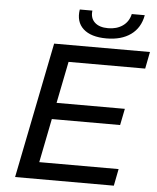

<svg xmlns="http://www.w3.org/2000/svg" viewBox="-59 -936 808 986"><g transform="rotate(5 345.0 -443.0)"><path d="M173 -87H582L565 0H56L196 -700H690L673 -613H278L235 -398H587L570 -313H218ZM461 -750Q381 -750 341.5 -786Q302 -822 312 -886H377Q372 -848 395.5 -825.5Q419 -803 465 -803Q509 -803 540 -824.5Q571 -846 580 -886H647Q635 -820 586.5 -785Q538 -750 461 -750Z"/></g></svg>

Font: Montserrat Medium
Style: Italic
Weight: 500
Italic angle: -11.3°
Designer: Julieta Ulanovsky
Foundry: Julieta Ulanovsky
Version: Version 9.000; ttfautohint (v1.8.4.7-5d5b)